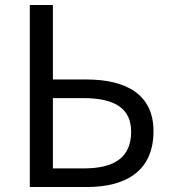

<svg xmlns="http://www.w3.org/2000/svg" viewBox="-20 -753 688 773"><path d="M100 0H329C493 0 598 -69 598 -225C598 -372 489 -433 328 -433H193V-733H100ZM193 -75V-358H315C443 -358 508 -316 508 -223C508 -120 442 -75 317 -75Z"/></svg>

Font: Noto Sans Mono CJK JP Regular
Style: Regular
Weight: 400
Designer: Ryoko NISHIZUKA (kana & ideographs); Paul D. Hunt (Latin, Greek & Cyrillic); Wenlong ZHANG (bopomofo); Sandoll Communica
Foundry: Adobe Systems Incorporated
Version: Version 1.004;PS 1.004;hotconv 1.0.82;makeotf.lib2.5.63406